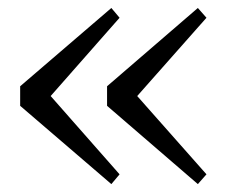

<svg xmlns="http://www.w3.org/2000/svg" viewBox="-20 -514 563 479"><path d="M278.3 -469.7 106.4 -274.4 278.3 -79.1 257.8 -54.7 30.3 -250V-298.8L257.8 -494.1ZM495.1 -469.7 322.3 -274.4 495.1 -79.1 473.6 -54.7 247.1 -250V-298.8L473.6 -494.1Z"/></svg>

Font: GenYoMin JP Regular
Style: Regular
Weight: 400
Version: Version 1.001;PS 1;hotconv 16.6.51;makeotf.lib2.5.65220 DEVE